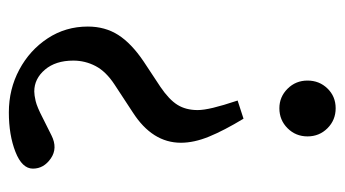

<svg xmlns="http://www.w3.org/2000/svg" viewBox="-188 -382 760 423"><g transform="rotate(90 191.5 -170.0)"><path d="M241 -327Q267 -284 280.5 -251Q294 -218 294 -189Q294 -126 227 -83L166 -43Q137 -24 125 -1Q113 22 113 48Q113 87 133 110.5Q153 134 181 134Q189 134 202 131Q215 128 240 115L278 96Q306 82 328.5 97.5Q351 113 351 137Q351 161 314 175.5Q277 190 227 190Q176 190 133 167Q90 144 64 104.5Q38 65 38 16Q38 -22 56.5 -51Q75 -80 115 -107L171 -144Q199 -163 210.5 -181.5Q222 -200 222 -226Q222 -239 217 -260Q212 -281 201 -314ZM218 -530Q244 -530 262 -512Q280 -494 280 -468Q280 -442 262 -424Q244 -406 218 -406Q193 -406 175 -424Q157 -442 157 -468Q157 -494 174.5 -512Q192 -530 218 -530Z"/></g></svg>

Font: Hedvig Letters Serif 12pt
Style: Regular
Weight: 400
Designer: Alexander Örn & Tor Weibull
Foundry: Kanon Foundry
Version: Version 1.000; ttfautohint (v1.8.4.7-5d5b)